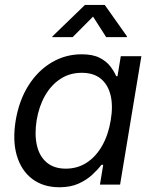

<svg xmlns="http://www.w3.org/2000/svg" viewBox="-20 -770 638 801"><path d="M228 11.2Q160.6 11.2 114.7 -23.4Q68.8 -58.1 50.3 -120.6Q31.7 -183.1 45.4 -267.1Q59.6 -351.6 98.9 -413.6Q138.2 -475.6 195.6 -509.5Q252.9 -543.5 320.8 -543.5Q367.2 -543.5 395.8 -528.8Q424.3 -514.2 440.4 -492.9Q456.5 -471.7 464.8 -452.1H470.2L483.9 -535.6H569.8L481 0H397L410.6 -82.5H403.3Q387.2 -61.5 363.8 -40Q340.3 -18.6 307.1 -3.7Q273.9 11.2 228 11.2ZM254.4 -66.4Q303.7 -66.4 342.3 -91.8Q380.9 -117.2 406.5 -162.6Q432.1 -208 441.9 -268.1Q452.1 -327.6 441.4 -372.3Q430.7 -417 400.4 -441.7Q370.1 -466.3 320.8 -466.3Q271 -466.3 232.2 -440.9Q193.4 -415.5 168 -371.1Q142.6 -326.7 132.8 -268.1Q123.5 -209 134 -163.3Q144.5 -117.7 175 -92Q205.6 -66.4 254.4 -66.4ZM283.2 -615.2H198.2L198.7 -618.2L334.5 -749.5H417L509.8 -618.2L509.3 -615.2H422.9L368.2 -700.7Z"/></svg>

Font: Inter 20pt
Style: Italic
Weight: 400
Italic angle: -9.3988°
Version: Version 4.001;git-66647c0bb